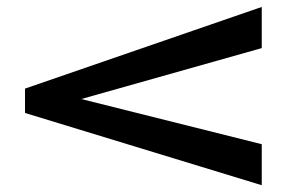

<svg xmlns="http://www.w3.org/2000/svg" viewBox="-20 -633 835 558"><path d="M740.7 -213.9V-94.7L52.7 -304.7V-375.5L740.7 -612.8V-493.2L216.3 -345.2Z"/></svg>

Font: Lunasima
Style: Bold
Weight: 700
Designer: The DocRepair Project, Monotype Design Team
Foundry: Google
Version: Version 2.009